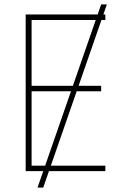

<svg xmlns="http://www.w3.org/2000/svg" viewBox="-20 -780 590 875"><path d="M467 -760 177 75H151L441 -760ZM460 0H97V-714H460V-689H124V-389H441V-364H124V-25H460Z"/></svg>

Font: Noto Sans Display Thin
Style: Regular
Weight: 250
Designer: Monotype Design Team
Foundry: Monotype Imaging Inc.
Version: Version 1.900